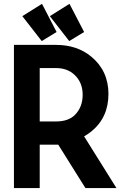

<svg xmlns="http://www.w3.org/2000/svg" viewBox="-20 -962 626 982"><path d="M194.8 -942.4 269.5 -798.3 193.4 -752 94.2 -879.4ZM335.4 -942.4 410.2 -798.3 334 -752 234.9 -879.4ZM183.1 -613.8V-340.8H266.6Q329.1 -340.8 362.3 -373.5Q402.8 -413.6 402.8 -477.5Q402.8 -540.5 360.8 -579.6Q324.2 -613.8 266.6 -613.8ZM51.3 0V-732.4H266.6Q374 -732.4 446.8 -672.4Q534.7 -599.6 534.7 -481.4Q534.7 -359.9 445.8 -288.6Q428.7 -274.9 410.2 -264.6L575.7 0H417L277.8 -222.2Q272.5 -222.2 266.6 -222.2H183.1V0Z"/></svg>

Font: Consola Mono
Style: Bold
Weight: 700
Monospace: yes
Designer: Wojciech Kalinowski "wmk69" (wmk69@o2.pl)
Foundry: Wojciech Kalinowski "wmk69" (wmk69@o2.pl)
Version: Version 2.1.0